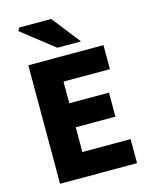

<svg xmlns="http://www.w3.org/2000/svg" viewBox="-126 -938 803 1019"><g transform="rotate(-15 275.5 -428.5)"><path d="M75 0V-651H488V-519H233V-400H451V-268H233V-132H498V0ZM248 -701 71 -840 80 -857H256L378 -701Z"/></g></svg>

Font: Mada ExtraBold
Style: Regular
Weight: 800
Designer: Khaled Hosny
Version: Version 1.5